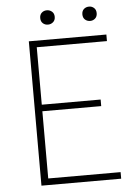

<svg xmlns="http://www.w3.org/2000/svg" viewBox="-59 -917 679 962"><g transform="rotate(-5 281.0 -436.5)"><path d="M110 0V-726H500V-693H147V-404H443V-371H147V-33H511V0ZM213 -801Q198 -801 187.5 -810.5Q177 -820 177 -837Q177 -854 187.5 -863.5Q198 -873 213 -873Q228 -873 239 -863.5Q250 -854 250 -837Q250 -820 239 -810.5Q228 -801 213 -801ZM426 -801Q410 -801 399.5 -810.5Q389 -820 389 -837Q389 -854 399.5 -863.5Q410 -873 426 -873Q440 -873 450.5 -863.5Q461 -854 461 -837Q461 -820 450.5 -810.5Q440 -801 426 -801Z"/></g></svg>

Font: Noto Sans JP Thin Thin
Style: Regular
Weight: 250
Version: Version 2.004-H2;hotconv 1.0.118;makeotfexe 2.5.65603